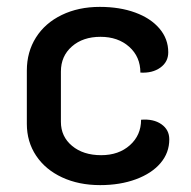

<svg xmlns="http://www.w3.org/2000/svg" viewBox="-20 -529 554 558"><path d="M58 -169V-324Q58 -378 84.5 -420Q111 -462 159.5 -485.5Q208 -509 270 -509Q328 -509 373 -492.5Q418 -476 443.5 -446Q469 -416 469 -377Q469 -349 446 -332.5Q423 -316 388 -318Q388 -364 355.5 -393Q323 -422 272 -422Q221 -422 189 -394Q157 -366 157 -321V-175Q157 -132 189.5 -105Q222 -78 274 -78Q325 -78 357.5 -107Q390 -136 390 -181Q426 -184 449 -168Q472 -152 472 -124Q472 -85 446.5 -55Q421 -25 375 -8Q329 9 271 9Q209 9 160.5 -13.5Q112 -36 85 -76.5Q58 -117 58 -169Z"/></svg>

Font: K2D Medium
Style: Regular
Weight: 500
Designer: Katatrad Aksorn Co.,Ltd.
Foundry: Cadson Demak Co.,Ltd.
Version: Version 1.000; ttfautohint (v1.6)